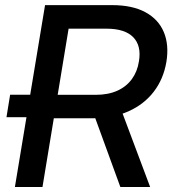

<svg xmlns="http://www.w3.org/2000/svg" viewBox="-20 -748 689 768"><path d="M148.9 -279.3H5.9L20.5 -369.1H163.6ZM39.6 0 160.2 -727.5H428.2Q509.3 -727.5 561.5 -699.2Q613.8 -670.9 635.3 -619.6Q656.7 -568.4 645.5 -500Q633.8 -431.6 595 -381.1Q556.2 -330.6 493.9 -302.7Q431.6 -274.9 350.6 -274.9H148.4L164.1 -368.7H362.8Q412.6 -368.7 449 -385Q485.4 -401.4 507.3 -431.4Q529.3 -461.4 535.6 -502Q546.4 -564.5 513.2 -598.9Q480 -633.3 405.8 -633.3H254.4L149.9 0ZM461.4 0 341.8 -328.1H457.5L580.6 0Z"/></svg>

Font: Inter 24pt Medium
Style: Italic
Weight: 500
Italic angle: -9.3988°
Designer: Rasmus Andersson
Foundry: rsms
Version: Version 4.001;git-66647c0bb